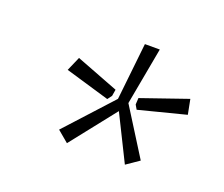

<svg xmlns="http://www.w3.org/2000/svg" viewBox="-65 -783 580 497"><g transform="rotate(20 224.5 -534.5)"><path d="M271 -532 352 -403 317 -379 255 -504 157 -380 126 -406 242 -533 259 -690H300ZM228 -553 225 -535 216 -523 94 -559 111 -598ZM426 -556 297 -523 290 -535 291 -553 418 -597Z"/></g></svg>

Font: Exo 2.0 Light
Style: Italic
Weight: 300
Italic angle: -8°
Designer: Natanael Gama
Version: Version 1.001;PS 001.001;hotconv 1.0.70;makeotf.lib2.5.58329